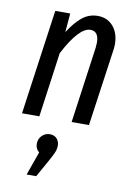

<svg xmlns="http://www.w3.org/2000/svg" viewBox="-92 -597 660 949"><g transform="rotate(10 238.0 -122.5)"><path d="M428 -414Q428 -399 425 -381L371 0H284L337 -380Q339 -400 339 -407Q339 -465 297 -465Q240 -465 167 -325L122 0H35L109 -527H184L176 -432Q209 -484 243 -511.5Q277 -539 321 -539Q369 -539 398.5 -505Q428 -471 428 -414ZM237 126Q237 144 230.5 160Q224 176 204 212L158 294H110L152 176Q143 169 138 158.5Q133 148 133 136Q133 111 149.5 94.5Q166 78 189 78Q212 78 224.5 92.5Q237 107 237 126Z"/></g></svg>

Font: Fira Sans Extra Condensed
Style: Italic
Weight: 400
Width: 3
Italic angle: -8°
Designer: Carrois Corporate & Edenspiekermann AG
Foundry: Carrois Corporate GbR & Edenspiekermann AG
Version: Version 4.203